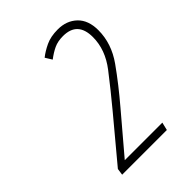

<svg xmlns="http://www.w3.org/2000/svg" viewBox="-142 -921 571 571"><g transform="rotate(-45 143.5 -635.5)"><path d="M33 -415H221L227 -440H69L170 -559Q216 -613 251.5 -663Q287 -713 287 -769Q287 -811 263.5 -833.5Q240 -856 203 -856Q173 -856 152 -846Q131 -836 116 -824L129 -803Q146 -816 162 -823.5Q178 -831 200 -831Q261 -831 261 -766Q261 -713 224 -665Q187 -617 147 -569L36 -436Z"/></g></svg>

Font: Noto Sans Display Condensed Thin
Style: Italic
Weight: 250
Width: 3
Italic angle: -12°
Designer: Monotype Design Team
Foundry: Monotype Imaging Inc.
Version: Version 1.900